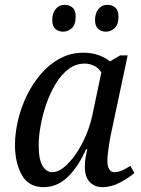

<svg xmlns="http://www.w3.org/2000/svg" viewBox="-20 -764 583 794"><path d="M160 10Q99 10 70.5 -40Q42 -90 42 -165Q42 -212 54 -264.5Q66 -317 90 -367Q114 -417 148.5 -457.5Q183 -498 227.5 -522Q272 -546 325 -546Q359 -546 387.5 -536Q416 -526 435 -510L477 -535H508L440 -215Q437 -203 433.5 -181.5Q430 -160 427 -137.5Q424 -115 424 -101Q424 -52 454 -52Q469 -52 485.5 -59.5Q502 -67 519 -78L536 -49Q515 -30 478 -10Q441 10 404 10Q371 10 351 -11.5Q331 -33 331 -72Q331 -93 333.5 -109Q336 -125 341 -147H336Q303 -73 259.5 -31.5Q216 10 160 10ZM196 -52Q220 -52 245 -72.5Q270 -93 293.5 -127Q317 -161 335 -203Q353 -245 362 -288L399 -464Q389 -482 370 -491.5Q351 -501 330 -501Q293 -501 263 -478Q233 -455 210 -417Q187 -379 171.5 -334Q156 -289 148 -244.5Q140 -200 140 -163Q140 -104 156 -78Q172 -52 196 -52ZM419 -633Q398 -633 385.5 -645Q373 -657 373 -681Q373 -709 387 -726.5Q401 -744 424 -744Q444 -744 457 -732.5Q470 -721 470 -696Q470 -661 453.5 -647Q437 -633 419 -633ZM242 -633Q221 -633 208.5 -645Q196 -657 196 -681Q196 -709 210 -726.5Q224 -744 247 -744Q267 -744 280 -732.5Q293 -721 293 -696Q293 -661 276.5 -647Q260 -633 242 -633Z"/></svg>

Font: Noto Serif SemiCondensed
Style: Italic
Weight: 400
Width: 4
Italic angle: -12°
Designer: Monotype Design Team
Foundry: Monotype Imaging Inc.
Version: Version 2.013